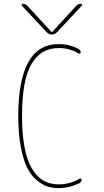

<svg xmlns="http://www.w3.org/2000/svg" viewBox="-20 -970 540 1000"><path d="M224.6 -800.8 93.8 -940.4Q91.8 -943.4 93.3 -946.8Q94.7 -950.2 98.6 -950.2Q111.3 -950.2 122.1 -940.4L248 -803.7H250H252L377.9 -940.4Q387.7 -950.2 401.4 -950.2Q405.3 -950.2 407.2 -946.8Q409.2 -943.4 406.2 -940.4L275.4 -800.8Q264.6 -790 250 -790Q235.4 -790 224.6 -800.8ZM285.2 9.8Q253.9 9.8 226.6 1Q199.2 -7.8 169.9 -32.7Q140.6 -57.6 120.6 -98.1Q100.6 -138.7 87.9 -207.5Q75.2 -276.4 75.2 -365.2Q75.2 -740.2 285.2 -740.2Q343.8 -740.2 390.6 -713.9Q399.4 -710 400.4 -697.3Q400.4 -693.4 396.5 -691.4Q392.6 -689.5 389.6 -691.4Q339.8 -720.7 285.2 -719.7Q192.4 -719.7 143.6 -636.2Q94.7 -552.7 94.7 -365.2Q94.7 -9.8 285.2 -9.8Q343.8 -9.8 394.5 -39.1Q397.5 -41 401.4 -39.6Q405.3 -38.1 405.3 -34.2Q405.3 -22.5 394.5 -16.6Q341.8 9.8 285.2 9.8Z"/></svg>

Font: Rounded-X Mgen+ 2m thin
Style: Regular
Weight: 100
Designer: [Source Han Sans]
Ryoko NISHIZUKA  (kana & ideographs); Paul D. Hunt (Latin, Greek & Cyrillic); Wenlong ZHANG  (bopomofo
Version: Version 1.059.20150602